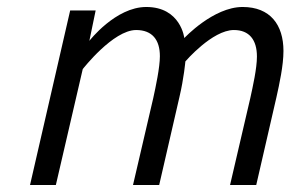

<svg xmlns="http://www.w3.org/2000/svg" viewBox="-20 -530 832 550"><path d="M494 -252C507 -307 511 -354 511 -354C511 -354 588 -444 650 -444C694 -444 716 -416 716 -368C716 -334 704 -281 697 -249L639 0H714L772 -252C780 -288 792 -342 792 -384C792 -459 754 -510 675 -510C591 -510 508 -421 508 -421C508 -421 498 -510 399 -510C311 -510 236 -413 236 -413L254 -500H181L66 0H140L217 -332C217 -332 304 -444 370 -444C416 -444 438 -416 438 -369C438 -337 426 -281 419 -249L361 0H436Z"/></svg>

Font: RazerF5
Style: Italic
Weight: 400
Foundry: Razer Inc.
Version: Version 2